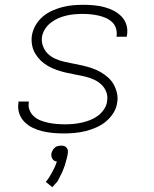

<svg xmlns="http://www.w3.org/2000/svg" viewBox="-20 -548 640 800"><path d="M246 8Q223 8 201 6Q179 4 157.5 -1Q136 -6 116.5 -15.5Q97 -25 82 -40Q67 -55 60 -76Q53 -97 57 -120V-125H100V-122Q97 -104 103.5 -88.5Q110 -73 122 -62.5Q134 -52 149.5 -46Q165 -40 181.5 -36.5Q198 -33 215.5 -31.5Q233 -30 250 -30Q267 -30 284.5 -31.5Q302 -33 320 -37Q338 -41 355 -47.5Q372 -54 387 -65Q402 -76 413 -92Q424 -108 426 -125Q430 -146 423 -164.5Q416 -183 402 -196Q388 -209 370 -217Q352 -225 332.5 -229.5Q313 -234 293.5 -237.5Q274 -241 254.5 -245.5Q235 -250 216.5 -256.5Q198 -263 181 -272.5Q164 -282 150.5 -295Q137 -308 127 -324.5Q117 -341 113.5 -361Q110 -381 113 -401Q117 -423 128.5 -443Q140 -463 158 -478.5Q176 -494 197.5 -503.5Q219 -513 240 -518.5Q261 -524 283 -526Q305 -528 327 -528Q349 -528 371 -526Q393 -524 414 -518.5Q435 -513 453.5 -503.5Q472 -494 486.5 -479Q501 -464 507 -443.5Q513 -423 509 -401L508 -395H465L466 -399Q468 -415 463 -430.5Q458 -446 446.5 -456.5Q435 -467 420 -473.5Q405 -480 389 -483.5Q373 -487 357 -488.5Q341 -490 324 -490Q307 -490 290 -488.5Q273 -487 256 -483Q239 -479 223 -472Q207 -465 192.5 -454Q178 -443 168 -427.5Q158 -412 155 -395Q152 -375 159 -356Q166 -337 179.5 -324Q193 -311 211 -303Q229 -295 248.5 -290.5Q268 -286 287.5 -282.5Q307 -279 326 -274.5Q345 -270 364 -263.5Q383 -257 399.5 -247.5Q416 -238 430.5 -225Q445 -212 454 -195.5Q463 -179 467.5 -159.5Q472 -140 468 -119Q465 -97 452 -76.5Q439 -56 420.5 -41Q402 -26 380 -16.5Q358 -7 335.5 -1.5Q313 4 290.5 6Q268 8 246 8ZM198 232 171 210Q173 207 175.5 204Q178 201 180 198L188 186Q189 183 191 180Q193 177 194.5 174.5Q196 172 197.5 169Q199 166 200.5 163Q202 160 204 156.5Q206 153 207 150Q208 147 210 143.5Q212 140 212 138L213 136L217 125Q214 125 211.5 124Q209 123 207 122Q205 121 203 119.5Q201 118 199.5 115.5Q198 113 197 111Q196 109 195 106.5Q194 104 194 100.5Q194 97 194 96V92Q195 89 196 86Q197 83 198.5 80Q200 77 202 74Q204 71 206.5 69Q209 67 211 65Q213 63 216.5 62Q220 61 224 60Q228 59 230 59H234Q237 59 240 59Q243 59 246.5 60Q250 61 252 62.5Q254 64 256 66Q258 68 259.5 70.5Q261 73 262 75.5Q263 78 263 82Q263 86 263 87L262 92Q262 97 260.5 102.5Q259 108 258 113Q257 118 255 123.5Q253 129 252 134Q251 139 249 144Q247 149 245 154.5Q243 160 241 165Q239 170 236.5 175Q234 180 231 185.5Q228 191 226 195.5Q224 200 220.5 206Q217 212 214 214Z"/></svg>

Font: Iosevka Aile XLt Obl
Style: Regular
Weight: 200
Italic angle: -9°
Designer: Belleve Invis
Foundry: Belleve Invis
Version: Version 31.1.0; ttfautohint (v1.8.4)